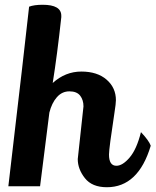

<svg xmlns="http://www.w3.org/2000/svg" viewBox="-20 -781 652 805"><path d="M306 -114 330 -335Q330 -362 316 -380Q302 -398 271 -398Q240 -398 218.5 -373.5Q197 -349 187 -309Q180 -252 166 -142.5Q152 -33 148 0H15Q87 -613 102 -753Q123 -761 159 -761Q237 -761 237 -715V-709Q220 -552 201 -433Q254 -481 321 -481Q388 -481 427 -447Q466 -413 466 -361Q466 -347 460 -309Q437 -159 437 -133Q437 -86 468 -86Q494 -86 523.5 -120.5Q553 -155 571 -227Q605 -191 612 -170Q560 4 428 4Q366 4 336 -34Q306 -72 306 -114Z"/></svg>

Font: Lily Script One
Style: Regular
Weight: 400
Designer: Julia Petretta
Foundry: Julia Petretta
Version: Version 1.002;PS 001.001;hotconv 1.0.70;makeotf.lib2.5.58329